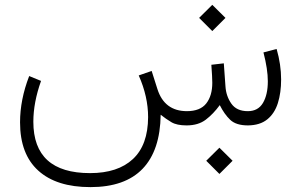

<svg xmlns="http://www.w3.org/2000/svg" viewBox="-20 -516 1239 790"><path d="M828.6 145.5 882.8 91.8 937 145.5 882.8 199.7ZM799.3 -442.4 853.5 -496.1 907.7 -442.4 853.5 -388.2ZM747.6 0Q707.5 0 685.3 -13.2Q663.1 -26.4 641.1 -43.9Q639.2 103 566.7 178.5Q494.1 253.9 352.1 253.9Q212.4 253.9 137.5 186Q62.5 118.2 62.5 -12.7Q62.5 -106 100.1 -203.1L148.9 -183.1Q117.2 -94.2 117.2 -15.1Q117.2 196.3 350.6 196.3Q464.8 196.3 526.9 138.4Q588.9 80.6 589.4 -34.2Q589.4 -118.7 550.8 -205.6L604 -224.1L627.9 -148.9Q656.7 -59.1 748.5 -58.6Q803.7 -58.6 828.6 -90.3Q853.5 -122.1 853.5 -175.3Q853.5 -186.5 852.5 -205.1Q851.6 -223.6 849.6 -249.5L900.9 -255.4L907.7 -160.6Q910.2 -120.6 931.9 -89.6Q953.6 -58.6 999.5 -58.6Q1042 -58.6 1062 -92.5Q1082 -126.5 1082 -181.6Q1082 -231 1064 -300.3L1118.2 -314.5Q1136.7 -250 1136.7 -189Q1136.7 -134.3 1123.3 -91.8Q1109.9 -49.3 1079.8 -24.9Q1049.8 -0.5 1000 0Q951.2 0 927 -23.2Q902.8 -46.4 884.3 -83.5Q857.9 -47.4 826.9 -23.7Q795.9 0 747.6 0Z"/></svg>

Font: Vazir Thin FD
Style: Thin-FD
Weight: 100
Designer: Saber Rastikerdar
Foundry: Saber Rastikerdar
Version: Version 30.0.0